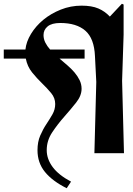

<svg xmlns="http://www.w3.org/2000/svg" viewBox="-112 -813 708 1019"><path d="M87 -16Q87 -60 101.5 -93.5Q116 -127 134 -154Q152 -181 166.5 -206.5Q181 -232 181 -261Q181 -293 159.5 -319Q138 -345 111 -371Q84 -397 58.5 -428.5Q33 -460 25 -502H-92V-550H23Q27 -591 52.5 -633Q78 -675 118 -708Q158 -741 210.5 -762Q263 -783 321 -783Q375 -783 410 -768Q445 -753 471 -725L535 -793L544 -789V-629L536 -384L546 0H389L399 -378L392 -515Q388 -609 341 -650Q294 -691 208 -691Q163 -691 141 -673Q119 -655 119 -627Q119 -606 128.5 -587Q138 -568 154 -550H337V-502H204Q225 -484 246 -466Q267 -448 283.5 -428.5Q300 -409 310.5 -387.5Q321 -366 321 -342Q321 -305 292 -268.5Q263 -232 228.5 -193Q194 -154 165 -110.5Q136 -67 136 -16Q136 31 167.5 73.5Q199 116 265 151L242 186Q166 148 126.5 99.5Q87 51 87 -16Z"/></svg>

Font: Trickster
Style: Regular
Weight: 400
Designer: Jean-Baptiste Morizot
Foundry: Jean-Baptiste Morizot
Version: Version 2.000;PS 2.0;hotconv 1.0.88;makeotf.lib2.5.647800